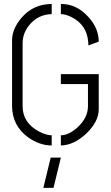

<svg xmlns="http://www.w3.org/2000/svg" viewBox="-20 -708 542 941"><path d="M192.4 212.9 228.5 64.5H278.3L242.2 212.9ZM39.1 -187.5V-511.7Q40 -566.4 84 -619.1Q142.6 -688.5 233.4 -688.5V-638.7Q165 -637.7 121.1 -582Q90.8 -543 90.8 -496.1V-187.5Q90.8 -105.5 172.9 -62.5Q208 -44.9 233.4 -44.9V4.9Q172.9 4.9 116.2 -36.1Q40 -92.8 39.1 -187.5ZM278.3 4.9V-44.9Q317.4 -44.9 362.3 -85.9Q410.2 -131.8 411.1 -185.5V-295.9H278.3V-344.7H463.9V-171.9Q463.9 -112.3 403.3 -53.7Q341.8 3.9 278.3 4.9ZM278.3 -638.7V-688.5Q354.5 -689.5 413.1 -625Q463.9 -569.3 463.9 -503.9L413.1 -485.4Q413.1 -500 412.1 -503.9Q405.3 -585.9 331.1 -624Q301.8 -638.7 278.3 -638.7Z"/></svg>

Font: Post No Bills Jaffna
Style: Regular
Weight: 400
Designer: Kosala Senevirathne, Siva Puranthara, Lasantha Premarathna, Tharique Azeez
Foundry: Mooniak
Version: Version 1.220 ; ttfautohint (v1.6)